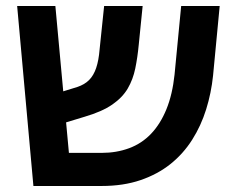

<svg xmlns="http://www.w3.org/2000/svg" viewBox="-20 -618 777 638"><path d="M91 0 37 -598H164L209 -110H318Q367 -110 409 -125.5Q451 -141 482 -173.5Q513 -206 533 -255Q553 -304 560 -370L582 -598H710L688 -367Q682 -309 665 -254.5Q648 -200 618.5 -153.5Q589 -107 546.5 -73Q504 -39 447 -19.5Q390 0 318 0ZM149 -196 140 -299 237 -329Q261 -337 276 -352Q291 -367 299.5 -392Q308 -417 311 -454L326 -598H454L441 -469Q437 -427 429.5 -390.5Q422 -354 404.5 -324Q387 -294 353 -270.5Q319 -247 261 -230Z"/></svg>

Font: Noto Sans Hebrew SemiBold
Style: Regular
Weight: 600
Designer: Monotype Design Team
Foundry: Monotype Imaging Inc.
Version: Version 2.003